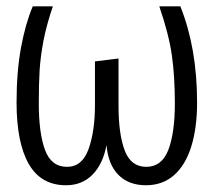

<svg xmlns="http://www.w3.org/2000/svg" viewBox="-20 -558 655 589"><path d="M533.3 -538.5Q584.6 -410.3 584.6 -243.6Q584.6 -166.2 566.9 -109Q549.2 -51.8 514.1 -20.8Q479 10.3 427.7 10.3Q374.9 10.3 343.3 -21.5Q311.8 -53.3 306.7 -112.8Q295.9 -54.9 263.8 -22.3Q231.8 10.3 182.6 10.3Q105.6 10.3 68.2 -55.1Q30.8 -120.5 30.8 -243.6Q30.8 -338.5 44.6 -412.8Q58.5 -487.2 80.5 -538.5H142.1Q122.6 -481 113.3 -432.6Q104.1 -384.1 101.5 -341.8Q99 -299.5 99 -241Q99 -149.2 118.2 -97.7Q137.4 -46.2 185.6 -46.2Q232.3 -46.2 251.8 -101Q271.3 -155.9 271.3 -235.4V-369.7L343.6 -378.5V-233.3Q343.6 -146.7 362.6 -96.4Q381.5 -46.2 428.7 -46.2Q476.4 -46.2 496.4 -98.2Q516.4 -150.3 516.4 -241Q516.4 -323.6 507.2 -388.5Q497.9 -453.3 468.7 -538.5Z"/></svg>

Font: Fira Code Fixed Light
Style: Regular
Weight: 300
Monospace: yes
Designer: Carrois Corporate, Edenspiekermann AG, Nikita Prokopov
Foundry: Carrois Corporate, Edenspiekermann AG, Nikita Prokopov
Version: Version 5.002